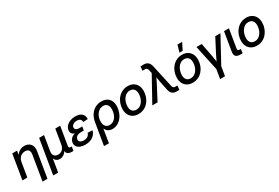

<svg xmlns="http://www.w3.org/2000/svg" viewBox="93 -2028 5124 3524"><g transform="rotate(-30 2655.5 -266.0)"><path d="M172.4 -302.7 122.1 0H18.1L104.5 -522.5H206.1L184.6 -393.1L163.6 -394Q188.5 -440.9 217.8 -471.4Q247.1 -502 282.5 -516.8Q317.9 -531.7 359.9 -531.7Q414.1 -531.7 453.9 -508.3Q493.7 -484.9 512 -439.2Q530.3 -393.6 519 -326.2L431.2 204.1H327.1L412.6 -314Q423.3 -375.5 401.4 -407.5Q379.4 -439.5 325.7 -439.5Q290.5 -439.5 258.3 -424.8Q226.1 -410.2 203.1 -379.9Q180.2 -349.6 172.4 -302.7Z M553.2 204.1 673.8 -522.5H777.8L727.5 -216.8Q719.2 -169.9 730 -139.6Q740.7 -109.4 765.9 -95.2Q791 -81.1 825.7 -81.1Q860.8 -81.1 889.6 -95.5Q918.5 -109.9 938.2 -139.9Q958 -169.9 965.8 -216.8L1016.1 -522.5H1120.1L1055.7 -132.3Q1051.8 -107.4 1061.3 -96.9Q1070.8 -86.4 1097.7 -86.4H1114.3L1099.6 0H1069.8Q1001 0 972.4 -32.7Q943.8 -65.4 954.1 -127.4L962.4 -176.8H983.9Q975.1 -122.6 955.3 -87.2Q935.5 -51.8 910.4 -32Q885.3 -12.2 859.4 -3.9Q833.5 4.4 812 4.4Q790 4.4 766.8 -3.9Q743.7 -12.2 725.1 -32.2Q706.5 -52.2 698.7 -87.4Q690.9 -122.6 699.7 -176.8H720.7L657.7 204.1Z M1348.6 11.2Q1288.6 11.2 1243.4 -7.3Q1198.2 -25.9 1176 -60.8Q1153.8 -95.7 1161.6 -144Q1167.5 -178.2 1186.3 -204.1Q1205.1 -230 1235.6 -247.3Q1266.1 -264.6 1306.9 -273.4Q1347.7 -282.2 1397 -282.2H1460.4L1451.7 -229.5H1392.1Q1358.4 -229.5 1331.8 -220.5Q1305.2 -211.4 1288.6 -194.1Q1272 -176.8 1267.6 -151.4Q1261.7 -114.7 1287.8 -93.3Q1314 -71.8 1365.2 -71.8Q1399.4 -71.8 1424.6 -81.8Q1449.7 -91.8 1466.6 -111.1Q1483.4 -130.4 1491.2 -158.7L1592.3 -153.8Q1578.6 -100.6 1544.2 -63.7Q1509.8 -26.9 1459.7 -7.8Q1409.7 11.2 1348.6 11.2ZM1397.9 -251.5Q1347.2 -251.5 1309.6 -259.3Q1272 -267.1 1248.5 -282.7Q1225.1 -298.3 1215.8 -322.3Q1206.5 -346.2 1211.4 -377.9Q1219.2 -424.3 1251.2 -459.2Q1283.2 -494.1 1332.8 -513.7Q1382.3 -533.2 1442.4 -533.2Q1502 -533.2 1542.7 -513.9Q1583.5 -494.6 1603.3 -459.2Q1623 -423.8 1620.1 -375.5L1520 -370.1Q1522.9 -406.7 1499.3 -428.5Q1475.6 -450.2 1429.2 -450.2Q1382.8 -450.2 1351.1 -429.4Q1319.3 -408.7 1314.5 -376.5Q1309.6 -347.7 1333 -327.9Q1356.4 -308.1 1409.7 -308.1H1464.8L1455.6 -251.5Z M1629.4 204.1 1706.1 -256.3Q1720.2 -342.3 1760.5 -403.8Q1800.8 -465.3 1861.3 -498.5Q1921.9 -531.7 1995.1 -531.7Q2068.8 -531.7 2118.4 -499Q2168 -466.3 2188.2 -405.8Q2208.5 -345.2 2194.8 -261.7Q2181.6 -180.2 2143.1 -119.1Q2104.5 -58.1 2048.3 -23.9Q1992.2 10.3 1925.8 10.3Q1887.2 10.3 1859.4 -1.2Q1831.5 -12.7 1812.5 -33Q1793.5 -53.2 1782.7 -79.6H1780.3L1733.9 204.1ZM1916 -79.1Q1960.4 -79.1 1996.3 -101.6Q2032.2 -124 2056.2 -165Q2080.1 -206.1 2089.4 -261.2Q2098.6 -316.9 2089.4 -357.7Q2080.1 -398.4 2053.5 -420.7Q2026.9 -442.9 1982.9 -442.9Q1938.5 -442.9 1901.4 -420.4Q1864.3 -397.9 1839.1 -357.2Q1814 -316.4 1804.7 -261.7Q1795.9 -206.5 1806.2 -165.3Q1816.4 -124 1844.5 -101.6Q1872.6 -79.1 1916 -79.1Z M2476.1 11.7Q2409.7 11.7 2361.8 -15.6Q2314 -43 2288.1 -92.3Q2262.2 -141.6 2262.2 -207Q2262.2 -270.5 2282.7 -329.1Q2303.2 -387.7 2341.8 -433.6Q2380.4 -479.5 2434.1 -506.3Q2487.8 -533.2 2554.2 -533.2Q2620.6 -533.2 2668.5 -505.6Q2716.3 -478 2741.9 -428.5Q2767.6 -378.9 2767.6 -313Q2767.6 -250 2747.1 -191.7Q2726.6 -133.3 2688.2 -87.4Q2649.9 -41.5 2596.2 -14.9Q2542.5 11.7 2476.1 11.7ZM2480 -77.6Q2525.4 -77.6 2559.6 -98.6Q2593.8 -119.6 2616.9 -154.5Q2640.1 -189.5 2651.9 -231.2Q2663.6 -272.9 2663.6 -314.5Q2663.6 -354 2650.6 -383.1Q2637.7 -412.1 2612.3 -427.7Q2586.9 -443.4 2549.8 -443.4Q2505.9 -443.4 2471.7 -422.6Q2437.5 -401.9 2414.1 -367.2Q2390.6 -332.5 2378.4 -290.5Q2366.2 -248.5 2366.2 -205.6Q2366.2 -147 2395.5 -112.3Q2424.8 -77.6 2480 -77.6Z M2771 0 3058.6 -520.5 3045.9 -580.1Q3041 -604 3032.5 -617.9Q3023.9 -631.8 3010.5 -637.2Q2997.1 -642.6 2977.5 -641.1L2932.6 -640.6L2941.4 -727.5Q2956.5 -728.5 2974.1 -729.2Q2991.7 -730 3009.8 -730Q3045.9 -730 3073.2 -717Q3100.6 -704.1 3118.7 -678Q3136.7 -651.9 3145.5 -612.3L3247.1 -147.9Q3252.4 -124 3260.7 -109.9Q3269 -95.7 3282.2 -90.3Q3295.4 -85 3314 -85.9L3352.5 -86.4L3344.2 0Q3330.6 1 3314.9 1.7Q3299.3 2.4 3283.2 2.4Q3246.6 2.4 3219.7 -10.5Q3192.9 -23.4 3175.3 -49.6Q3157.7 -75.7 3149.9 -115.2L3113.8 -289.1Q3105.5 -331.5 3099.1 -373.8Q3092.8 -416 3086.9 -458.5H3116.2Q3096.2 -416.5 3076.4 -374Q3056.6 -331.5 3034.2 -289.1L2882.3 0Z M3627.4 11.7Q3561 11.7 3513.2 -15.6Q3465.3 -43 3439.5 -92.3Q3413.6 -141.6 3413.6 -207Q3413.6 -270.5 3434.1 -329.1Q3454.6 -387.7 3493.2 -433.6Q3531.7 -479.5 3585.4 -506.3Q3639.2 -533.2 3705.6 -533.2Q3772 -533.2 3819.8 -505.6Q3867.7 -478 3893.3 -428.5Q3918.9 -378.9 3918.9 -313Q3918.9 -250 3898.4 -191.7Q3877.9 -133.3 3839.6 -87.4Q3801.3 -41.5 3747.6 -14.9Q3693.8 11.7 3627.4 11.7ZM3631.3 -77.6Q3676.8 -77.6 3710.9 -98.6Q3745.1 -119.6 3768.3 -154.5Q3791.5 -189.5 3803.2 -231.2Q3814.9 -272.9 3814.9 -314.5Q3814.9 -354 3802 -383.1Q3789.1 -412.1 3763.7 -427.7Q3738.3 -443.4 3701.2 -443.4Q3657.2 -443.4 3623 -422.6Q3588.9 -401.9 3565.4 -367.2Q3542 -332.5 3529.8 -290.5Q3517.6 -248.5 3517.6 -205.6Q3517.6 -147 3546.9 -112.3Q3576.2 -77.6 3631.3 -77.6ZM3686.5 -588.9 3729 -736.3H3828.6L3754.4 -588.9Z M4124 17.6 4008.3 -522.5H4120.1L4175.8 -233.4Q4183.6 -190.9 4189.5 -148.4Q4195.3 -106 4201.7 -64H4175.3Q4194.8 -106 4214.6 -148.4Q4234.4 -190.9 4255.9 -233.4L4406.7 -522.5H4516.6L4222.2 17.6ZM4090.3 204.1 4124.5 -3.4H4228.5L4194.3 204.1Z M4647.5 1Q4572.3 1 4543.9 -28.8Q4515.6 -58.6 4526.4 -125L4592.3 -522.5H4696.8L4632.8 -137.7Q4627.9 -106.9 4636 -95.9Q4644 -85 4672.4 -85Q4678.7 -85 4685.1 -85.2Q4691.4 -85.4 4695.8 -85.9L4686 -1.5Q4678.2 -0.5 4668.2 0.2Q4658.2 1 4647.5 1Z M4986.8 11.7Q4920.4 11.7 4872.6 -15.6Q4824.7 -43 4798.8 -92.3Q4772.9 -141.6 4772.9 -207Q4772.9 -270.5 4793.5 -329.1Q4814 -387.7 4852.5 -433.6Q4891.1 -479.5 4944.8 -506.3Q4998.5 -533.2 5064.9 -533.2Q5131.3 -533.2 5179.2 -505.6Q5227.1 -478 5252.7 -428.5Q5278.3 -378.9 5278.3 -313Q5278.3 -250 5257.8 -191.7Q5237.3 -133.3 5199 -87.4Q5160.6 -41.5 5106.9 -14.9Q5053.2 11.7 4986.8 11.7ZM4990.7 -77.6Q5036.1 -77.6 5070.3 -98.6Q5104.5 -119.6 5127.7 -154.5Q5150.9 -189.5 5162.6 -231.2Q5174.3 -272.9 5174.3 -314.5Q5174.3 -354 5161.4 -383.1Q5148.4 -412.1 5123 -427.7Q5097.7 -443.4 5060.5 -443.4Q5016.6 -443.4 4982.4 -422.6Q4948.2 -401.9 4924.8 -367.2Q4901.4 -332.5 4889.2 -290.5Q4877 -248.5 4877 -205.6Q4877 -147 4906.2 -112.3Q4935.5 -77.6 4990.7 -77.6Z"/></g></svg>

Font: Inter 28pt Medium
Style: Italic
Weight: 500
Italic angle: -9.3988°
Designer: Rasmus Andersson
Foundry: rsms
Version: Version 4.001;git-66647c0bb